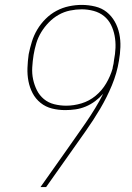

<svg xmlns="http://www.w3.org/2000/svg" viewBox="-20 -763 540 783"><path d="M168 0H145L251 -150Q271 -179 291 -207Q311 -235 330.5 -263.5Q350 -292 368 -321.5Q386 -351 401 -381Q386 -364 368 -350.5Q350 -337 329.5 -328.5Q309 -320 288 -317Q267 -314 246 -314Q218 -314 192 -320.5Q166 -327 145.5 -343.5Q125 -360 113 -383Q101 -406 96 -432Q91 -458 92 -486Q93 -514 97 -542Q102 -567 110 -593Q118 -619 132 -642.5Q146 -666 166 -686Q186 -706 210.5 -719Q235 -732 261.5 -737.5Q288 -743 313 -743Q341 -743 368 -736.5Q395 -730 415 -714Q435 -698 448 -675Q461 -652 466.5 -625.5Q472 -599 471 -571Q470 -543 465 -515Q457 -465 436.5 -415.5Q416 -366 388.5 -319.5Q361 -273 329.5 -228.5Q298 -184 267 -140ZM250 -332Q281 -332 312.5 -341.5Q344 -351 370 -372.5Q396 -394 413 -423Q430 -452 439 -483L440 -490L443 -503L445 -518Q450 -543 451 -568Q452 -593 447.5 -617Q443 -641 432.5 -662Q422 -683 404 -697.5Q386 -712 362 -718.5Q338 -725 313 -725Q290 -725 265.5 -720Q241 -715 219 -702.5Q197 -690 179 -671.5Q161 -653 148 -631.5Q135 -610 128 -586.5Q121 -563 117 -539Q113 -514 111.5 -488.5Q110 -463 115 -439.5Q120 -416 130.5 -395Q141 -374 159 -359Q177 -344 201 -338Q225 -332 250 -332Z"/></svg>

Font: Iosevka Thin Oblique
Style: Regular
Weight: 100
Italic angle: -9°
Monospace: yes
Designer: Belleve Invis
Foundry: Belleve Invis
Version: Version 32.5.0; ttfautohint (v1.8.4)